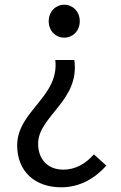

<svg xmlns="http://www.w3.org/2000/svg" viewBox="-20 -577 514 816"><path d="M240 219C321 219 384 180 432 127L379 79C344 119 300 144 250 144C178 144 142 95 142 34C142 -84 320 -148 296 -322H215C233 -165 53 -106 53 41C53 151 128 219 240 219ZM253 -417C289 -417 319 -445 319 -487C319 -528 289 -557 253 -557C217 -557 187 -528 187 -487C187 -445 217 -417 253 -417Z"/></svg>

Font: Noto Sans Mono CJK JP Regular
Style: Regular
Weight: 400
Designer: Ryoko NISHIZUKA (kana & ideographs); Paul D. Hunt (Latin, Greek & Cyrillic); Wenlong ZHANG (bopomofo); Sandoll Communica
Foundry: Adobe Systems Incorporated
Version: Version 1.004;PS 1.004;hotconv 1.0.82;makeotf.lib2.5.63406